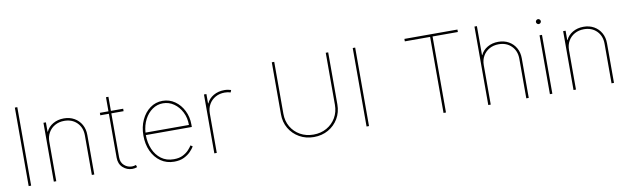

<svg xmlns="http://www.w3.org/2000/svg" viewBox="-45 -1234 5723 1752"><g transform="rotate(-10 2817.0 -357.5)"><path d="M136.4 -727.3V0H113.6V-727.3Z M369.3 -366.5V0H346.6V-545.5H369.3V-458.8H372.2Q391.3 -501.4 435.2 -527Q479 -552.6 535.5 -552.6Q590.2 -552.6 632.1 -528.8Q674 -505 697.8 -463.1Q721.6 -421.2 721.6 -366.5V0H698.9V-366.5Q698.9 -438.9 653.4 -484.4Q608 -529.8 535.5 -529.8Q487.2 -529.8 449.8 -508.9Q412.3 -487.9 390.8 -451Q369.3 -414.1 369.3 -366.5Z M1085.2 -545.5V-522.7H971.6V-115.1Q971.6 -67.5 1002.3 -40.1Q1033 -12.8 1073.9 -12.8Q1091.6 -12.8 1110.8 -19.9L1117.9 1.4Q1107.2 5.3 1096.9 7.6Q1086.6 9.9 1073.9 9.9Q1023.4 9.9 986.2 -23.8Q948.9 -57.5 948.9 -115.1V-522.7H869.3V-545.5H948.9V-676.1H971.6V-545.5Z M1461.6 11.4Q1390.3 11.4 1336.8 -25.9Q1283.4 -63.2 1253.9 -127.1Q1224.4 -191.1 1224.4 -271.3Q1224.4 -351.6 1254.1 -415.5Q1283.7 -479.4 1334.9 -516.7Q1386 -554 1450.3 -554Q1513.8 -554 1564.3 -518.6Q1614.7 -483.3 1644 -424.7Q1673.3 -366.1 1673.3 -295.5V-272.7H1247.2Q1247.5 -201.3 1272.5 -142Q1297.6 -82.7 1345.3 -47.1Q1393.1 -11.4 1461.6 -11.4Q1512.1 -11.4 1546.3 -29.1Q1580.6 -46.9 1601.4 -70Q1622.2 -93 1632.1 -109.4L1650.6 -96.6Q1638.5 -76 1614.3 -50.8Q1590.2 -25.6 1552.6 -7.1Q1514.9 11.4 1461.6 11.4ZM1247.9 -295.5H1650.6Q1650.6 -361.2 1623.6 -414.6Q1596.6 -468 1551.1 -499.6Q1505.7 -531.2 1450.3 -531.2Q1396.7 -531.2 1352.5 -500.5Q1308.2 -469.8 1280.5 -416.5Q1252.8 -363.3 1247.9 -295.5Z M1833.8 0V-545.5H1856.5V-458.8H1859.4Q1878.6 -501.4 1922.4 -527Q1966.3 -552.6 2022.7 -552.6Q2040.5 -552.6 2056.3 -549.9Q2072.1 -547.2 2085.2 -542.6L2076.7 -521.3Q2053.3 -529.8 2022.7 -529.8Q1974.4 -529.8 1937 -508.9Q1899.5 -487.9 1878 -451Q1856.5 -414.1 1856.5 -366.5V0Z M2994.3 -727.3H3017V-245.7Q3017 -171.9 2982.8 -113.8Q2948.5 -55.8 2889.6 -22.2Q2830.6 11.4 2755.7 11.4Q2681.5 11.4 2622.2 -22.4Q2562.9 -56.1 2528.4 -114.2Q2494 -172.2 2494.3 -245.7V-727.3H2517V-245.7Q2517 -178.3 2548.1 -125.4Q2579.2 -72.4 2633.2 -41.9Q2687.1 -11.4 2755.7 -11.4Q2824.2 -11.4 2878.2 -41.9Q2932.2 -72.4 2963.2 -125.4Q2994.3 -178.3 2994.3 -245.7Z M3267 -727.3V0H3244.3V-727.3Z M3723 -704.5V-727.3H4214.5V-704.5H3980.1V0H3957.4V-704.5Z M4394.9 -366.5V0H4372.2V-727.3H4394.9V-458.8H4397.7Q4416.9 -501.4 4460.8 -527Q4504.6 -552.6 4561.1 -552.6Q4615.8 -552.6 4657.7 -528.8Q4699.6 -505 4723.4 -463.1Q4747.2 -421.2 4747.2 -366.5V0H4724.4V-366.5Q4724.4 -438.9 4679 -484.4Q4633.5 -529.8 4561.1 -529.8Q4512.8 -529.8 4475.3 -508.9Q4437.9 -487.9 4416.4 -451Q4394.9 -414.1 4394.9 -366.5Z M4943.2 0V-545.5H4965.9V0ZM4954.5 -647.7Q4945.3 -647.7 4938.6 -654.5Q4931.8 -661.2 4931.8 -670.5Q4931.8 -679.7 4938.6 -686.4Q4945.3 -693.2 4954.5 -693.2Q4963.8 -693.2 4970.5 -686.4Q4977.3 -679.7 4977.3 -670.5Q4977.3 -661.2 4970.5 -654.5Q4963.8 -647.7 4954.5 -647.7Z M5184.7 -366.5V0H5161.9V-545.5H5184.7V-458.8H5187.5Q5206.7 -501.4 5250.5 -527Q5294.4 -552.6 5350.9 -552.6Q5405.5 -552.6 5447.4 -528.8Q5489.3 -505 5513.1 -463.1Q5536.9 -421.2 5536.9 -366.5V0H5514.2V-366.5Q5514.2 -438.9 5468.8 -484.4Q5423.3 -529.8 5350.9 -529.8Q5302.6 -529.8 5265.1 -508.9Q5227.6 -487.9 5206.1 -451Q5184.7 -414.1 5184.7 -366.5Z"/></g></svg>

Font: Inter UI Thin
Style: Regular
Weight: 100
Designer: Rasmus Andersson
Foundry: rsms
Version: 3.2;8d6f07862